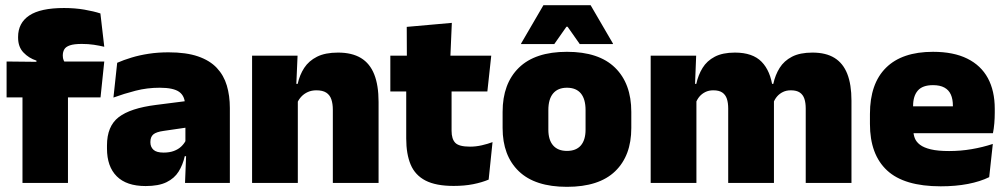

<svg xmlns="http://www.w3.org/2000/svg" viewBox="-20 -708 3898 743"><path d="M228 -677Q269.5 -677 306 -670.8Q342.5 -664.5 368.5 -656L383.5 -527Q364.5 -531.5 343 -534.8Q321.5 -538 296.5 -538Q266.5 -538 250.5 -532.5Q234.5 -527 228.8 -517Q223 -507 223 -493.5V-492.5Q223 -482.5 226.2 -475Q229.5 -467.5 234.5 -460.5L121 -456.5V-473.5Q91.5 -483 70.8 -504.8Q50 -526.5 50 -562.5V-565Q50 -619 93.2 -648Q136.5 -677 228 -677ZM243 0H67V-420.5H243ZM369 -331H5.5V-470L145 -468.5L211 -470H383.5Z M869.5 0H696L701 -126L697.5 -130.5V-283.5L696 -301.5Q696 -336 673.8 -352.2Q651.5 -368.5 598 -368.5Q549.5 -368.5 504.8 -357Q460 -345.5 419 -330.5L433.5 -465Q458.5 -476 489 -485.2Q519.5 -494.5 555.5 -500Q591.5 -505.5 632 -505.5Q700.5 -505.5 746.2 -489.8Q792 -474 819 -445.2Q846 -416.5 857.8 -377Q869.5 -337.5 869.5 -290ZM543.5 12Q469.5 12 431.8 -25.8Q394 -63.5 394 -133V-145.5Q394 -219.5 439.2 -254.5Q484.5 -289.5 584 -302L709.5 -318L720 -217L613.5 -201.5Q584.5 -197.5 573.2 -187.8Q562 -178 562 -159V-157Q562 -139.5 573.8 -128.5Q585.5 -117.5 613 -117.5Q636 -117.5 652.8 -123.8Q669.5 -130 680.8 -140.5Q692 -151 698.5 -163.5L723.5 -103.5H695Q687.5 -70 671.2 -44Q655 -18 624.5 -3Q594 12 543.5 12Z M1445 0H1268V-283Q1268 -306.5 1262.2 -323.5Q1256.5 -340.5 1242.5 -349.5Q1228.5 -358.5 1204.5 -358.5Q1186 -358.5 1171.5 -352Q1157 -345.5 1146.8 -334.8Q1136.5 -324 1130.5 -310.5L1103.5 -383.5H1132Q1139.5 -418 1157.2 -445.2Q1175 -472.5 1206.8 -488.5Q1238.5 -504.5 1288 -504.5Q1342 -504.5 1376.8 -483.5Q1411.5 -462.5 1428.2 -420.2Q1445 -378 1445 -313.5ZM1132.5 0H955.5V-492.5H1131.5L1126 -366L1132.5 -348Z M1735.5 11.5Q1667 11.5 1626.8 -9.2Q1586.5 -30 1569.2 -71Q1552 -112 1552 -172V-436H1727.5V-202Q1727.5 -170 1742 -155.2Q1756.5 -140.5 1799 -140.5Q1822 -140.5 1844.8 -145.8Q1867.5 -151 1886 -158L1871 -13Q1845 -2 1811 4.8Q1777 11.5 1735.5 11.5ZM1866 -354H1490.5V-492.5H1881ZM1722.5 -480.5H1554.5L1554 -604L1728.5 -619.5Z M2174 15Q2050.5 15 1987.8 -45.2Q1925 -105.5 1925 -212.5V-275Q1925 -384.5 1988 -446Q2051 -507.5 2174 -507.5Q2297.5 -507.5 2360.2 -446Q2423 -384.5 2423 -275V-212.5Q2423 -105.5 2360.5 -45.2Q2298 15 2174 15ZM2174 -124Q2209.5 -124 2227.8 -145.2Q2246 -166.5 2246 -206V-282Q2246 -324.5 2227.8 -346.5Q2209.5 -368.5 2174 -368.5Q2139 -368.5 2120.5 -346.5Q2102 -324.5 2102 -282V-206Q2102 -166.5 2120.5 -145.2Q2139 -124 2174 -124ZM1996.5 -539.5 2083 -688H2265.5L2352 -539.5V-537.5H2223.5L2176.5 -604.5H2172L2125 -537.5H1996.5Z M3275 0H3098V-288Q3098 -310 3092.8 -325.8Q3087.5 -341.5 3075 -350Q3062.5 -358.5 3040.5 -358.5Q3023 -358.5 3009.8 -352Q2996.5 -345.5 2987.2 -334.8Q2978 -324 2973 -310.5L2957.5 -383.5H2972.5Q2980 -418 2997 -445.2Q3014 -472.5 3044.8 -488.5Q3075.5 -504.5 3124 -504.5Q3176 -504.5 3209.2 -484Q3242.5 -463.5 3258.8 -422.2Q3275 -381 3275 -318.5ZM2675 0H2498V-492.5H2674L2668.5 -352.5L2675 -348ZM2975 0H2798V-288Q2798 -310 2792.8 -325.8Q2787.5 -341.5 2775 -350Q2762.5 -358.5 2740.5 -358.5Q2723 -358.5 2709.8 -352Q2696.5 -345.5 2687.2 -334.8Q2678 -324 2673 -310.5L2646 -383.5H2674.5Q2682 -418 2698.8 -445.2Q2715.5 -472.5 2746 -488.5Q2776.5 -504.5 2824 -504.5Q2892.5 -504.5 2927.2 -469Q2962 -433.5 2970.5 -366.5Q2971.5 -356.5 2973.2 -341Q2975 -325.5 2975 -314Z M3620.5 13Q3479 13 3412.8 -48.5Q3346.5 -110 3346.5 -228.5V-267Q3346.5 -384.5 3408.8 -446Q3471 -507.5 3590.5 -507.5Q3670 -507.5 3723 -481.2Q3776 -455 3802.8 -405.8Q3829.5 -356.5 3829.5 -287V-271.5Q3829.5 -251.5 3827.8 -230.8Q3826 -210 3822.5 -192.5H3664Q3666 -223 3666.8 -250Q3667.5 -277 3667.5 -298.5Q3667.5 -324.5 3659.5 -342.2Q3651.5 -360 3634.5 -369.2Q3617.5 -378.5 3590.5 -378.5Q3550 -378.5 3531.8 -357.5Q3513.5 -336.5 3513.5 -298V-253.5L3514.5 -234.5V-203.5Q3514.5 -188 3520 -173.5Q3525.5 -159 3540.2 -147.8Q3555 -136.5 3582.2 -130Q3609.5 -123.5 3653 -123.5Q3697.5 -123.5 3740 -130.8Q3782.5 -138 3822 -151L3808 -22.5Q3773.5 -5.5 3725.8 3.8Q3678 13 3620.5 13ZM3787 -192.5H3440V-296.5H3787Z"/></svg>

Font: Anek Devanagari ExtraBold
Style: Regular
Weight: 800
Designer: Kailash Malviya (Devanagari) & Yesha Goshar (Latin)
Foundry: Ek Type
Version: Version 1.003